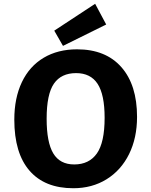

<svg xmlns="http://www.w3.org/2000/svg" viewBox="-20 -976 795 1009"><path d="M700.2 -361.8Q700.2 -251 658.2 -166Q616.2 -81.1 540 -33.9Q463.9 13.2 365.2 13.2Q215.3 13.2 135.3 -78.9Q55.2 -170.9 55.2 -347.2Q55.2 -460.9 95 -544.4Q134.8 -627.9 209.5 -672.4Q284.2 -716.8 384.8 -716.8Q535.2 -716.8 617.7 -623.3Q700.2 -529.8 700.2 -361.8ZM225.1 -352.1Q225.1 -228 260 -169.9Q294.9 -111.8 370.1 -111.8Q448.2 -111.8 489 -169.4Q529.8 -227.1 529.8 -356.9Q529.8 -479 492.9 -535.4Q456.1 -591.8 379.9 -591.8Q301.8 -591.8 263.4 -536.4Q225.1 -481 225.1 -352.1ZM265.1 -814.9 480 -956.1 538.1 -847.2 311 -734.9Z"/></svg>

Font: Kadwa
Style: Regular
Weight: 400
Designer: Sol Matas
Foundry: Sol Matas
Version: Version 1.000;PS 001.000;hotconv 1.0.70;makeotf.lib2.5.58329